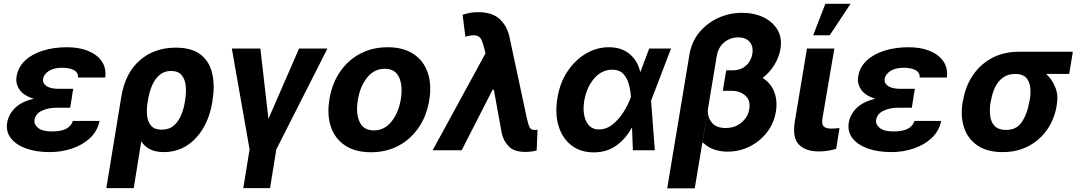

<svg xmlns="http://www.w3.org/2000/svg" viewBox="-20 -806 5795 1030"><path d="M161.6 -276.3Q106.9 -292.3 84.7 -325.3Q62.5 -358.3 68.9 -395.6Q77.1 -446 114.3 -481Q151.6 -516 210 -534.3Q268.5 -552.6 339.5 -552.6Q403.8 -552.6 452.1 -533.2Q500.4 -513.8 525.6 -477.6Q550.8 -441.4 544.7 -389.9H398.8Q400.2 -416.9 376.6 -429.7Q353 -442.5 313.2 -442.5Q267.8 -442.5 241.5 -424.9Q215.2 -407.3 210.9 -383.5Q207.4 -359 229.6 -344.3Q251.8 -329.5 295.8 -329.5H372.9L365.4 -285.9H365.8L356.5 -228H279.1Q239.3 -228 205.3 -212.2Q171.2 -196.4 165.1 -163Q161.6 -138.1 184.8 -119.5Q208.1 -100.9 257.5 -100.9Q307.9 -100.9 335 -115.2Q362.2 -129.6 371.1 -157.3H514.2Q502.8 -102.6 462.9 -65.3Q422.9 -28.1 366.1 -9.1Q309.3 9.9 246.4 9.9Q174.7 9.9 120.4 -9.4Q66.1 -28.8 38.4 -64.5Q10.7 -100.1 18.5 -148.4Q25.9 -192.5 60.9 -226.9Q95.9 -261.4 161.6 -276.3Z M550.4 203.1 631 -288.4Q652.3 -415.1 730.5 -482.8Q808.6 -550.4 921.9 -550.4Q1011.4 -550.4 1058.6 -511.5Q1105.8 -472.7 1119.3 -408.2Q1132.8 -343.8 1120 -267L1118.6 -257.1Q1105.1 -176.8 1069.2 -116.8Q1033.4 -56.8 979.8 -23.4Q926.1 9.9 858.7 9.9Q814.6 9.9 785.3 -5Q756 -19.9 737.9 -47.6L697.4 203.1ZM770.2 -246.8Q766 -214.8 769.5 -183.4Q773.1 -152 791 -131.2Q808.9 -110.4 847.3 -110.4Q886.7 -110.4 911.9 -132.1Q937.1 -153.8 951.3 -187.5Q965.6 -221.2 971.2 -257.1L972.7 -267Q980.1 -309.3 976.4 -345.3Q972.7 -381.4 954 -403.4Q935.4 -425.4 897 -425.4Q861.5 -425.4 836.6 -404.5Q811.8 -383.5 796.7 -349.3Q781.6 -315 774.9 -274.5Z M1223.7 -545.5H1376.8L1420.1 -168.3L1584.2 -545.5H1736.5L1462.4 -4.6L1428.6 203.1H1285.2L1318.9 -4.6Z M1970.2 10.7Q1886.7 10.7 1832.2 -25Q1777.7 -60.7 1755.5 -124.6Q1733.3 -188.6 1747.2 -273.1Q1760.7 -356.9 1803.3 -419.7Q1845.9 -482.6 1911.6 -517.6Q1977.3 -552.6 2059.7 -552.6Q2142.8 -552.6 2197.4 -516.9Q2252.1 -481.2 2274.3 -417.3Q2296.5 -353.3 2282.7 -268.5Q2269.2 -185 2226.4 -122.2Q2183.6 -59.3 2118.1 -24.3Q2052.6 10.7 1970.2 10.7ZM1985.4 -106.5Q2042.6 -106.5 2080.4 -154.1Q2118.3 -201.7 2130.3 -273.8Q2141.7 -344.5 2121.1 -390.8Q2100.5 -437.1 2044.4 -437.1Q1986.9 -437.1 1949 -389.2Q1911.2 -341.3 1899.5 -269.2Q1888.1 -198.9 1908.9 -152.7Q1929.7 -106.5 1985.4 -106.5Z M2797.2 8.9Q2737.2 8.9 2709.2 -20.8Q2681.1 -50.4 2672.2 -89.1L2629.3 -324.6H2622.5L2456.7 0H2301.1L2584.5 -519.9L2578.5 -543.7Q2571.7 -572.8 2563.4 -591.4Q2555 -610.1 2535.7 -615.2Q2516.3 -620.4 2476.6 -609L2461.6 -726.6Q2480.5 -733 2500.9 -736.9Q2521.3 -740.8 2545.1 -740.8Q2621.1 -740.8 2661 -703.1Q2701 -665.5 2713.1 -607.6L2807.5 -166.2Q2814.3 -137.1 2821 -122.9Q2827.8 -108.7 2849.1 -108.7Q2853 -108.7 2855.3 -109.2Q2857.6 -109.7 2863.6 -110.1L2859 1.1Q2849.8 3.9 2832.4 6.6Q2815 9.2 2797.2 8.9Z M3164.1 11.4Q3093.4 11 3045.1 -26.5Q2996.8 -63.9 2976.6 -129.8Q2956.3 -195.7 2970.5 -280.9Q2983.7 -361.9 3024.3 -422.9Q3065 -484 3123 -518.3Q3181.1 -552.6 3246.1 -552.6Q3315 -552.6 3358.1 -516Q3401.3 -479.4 3414.1 -421.2H3415.8L3462.7 -545.5H3579.9L3474.8 -271.3L3472.7 -266L3492.9 0H3375L3370.7 -120L3368.6 -119.7Q3337 -61.8 3286 -25Q3235.1 11.7 3164.1 11.4ZM3364.7 -285.9Q3362.6 -318.9 3353.7 -352.8Q3344.8 -386.7 3323.9 -409.4Q3302.9 -432.2 3264.6 -432.2Q3208.1 -432.2 3167.4 -384.9Q3126.8 -337.7 3114.3 -265.6Q3103.7 -198.5 3125 -155Q3146.3 -111.5 3192.5 -111.5Q3232.6 -111.5 3266.2 -138.3Q3299.7 -165.1 3324 -203.5Q3348.4 -241.8 3360.8 -275.9Z M3874.6 -420.5 3876.1 -428.6H3908Q3943.5 -428.6 3966.4 -442.6Q3989.3 -456.7 4001.4 -477.5Q4013.5 -498.2 4016 -518.1Q4022.4 -556.1 4002.1 -580.8Q3981.9 -605.5 3940 -605.5Q3898.1 -605.5 3865.6 -579.2Q3833.1 -552.9 3824.9 -504.6L3707 204.5H3559.3L3678.6 -513.8Q3690.3 -582.4 3731.7 -632.5Q3773.1 -682.5 3833.3 -709.9Q3893.5 -737.2 3961.3 -737.2Q4024.9 -737.2 4075.1 -713.4Q4125.4 -689.6 4151.1 -645.8Q4176.8 -601.9 4166.5 -541.9Q4159.4 -500 4134.9 -459.2Q4110.4 -418.3 4071.4 -387.8Q4116.1 -359.4 4133.9 -311.8Q4151.6 -264.2 4142.4 -208.1Q4132.1 -144.5 4094.3 -95.9Q4056.5 -47.2 4001.2 -19.9Q3946 7.5 3883.2 7.5Q3846.6 7.5 3813 -3.2Q3779.5 -13.8 3752.5 -39.8L3747.9 -37.6L3779.1 -228Q3772 -183.6 3796 -151.5Q3820 -119.3 3872.5 -119.3Q3922.9 -119.3 3957.9 -148.8Q3992.9 -178.3 3999.6 -220.9Q4007.1 -267 3978.7 -293Q3950.3 -318.9 3904.5 -318.9H3858L3860.4 -333.1H3859.7L3873.9 -416.9Z M4308.9 -545.5H4456L4392 -170.8Q4387.1 -138.1 4399.7 -127.1Q4412.3 -116.1 4440.3 -116.1Q4454.2 -116.1 4464.5 -117.2Q4474.8 -118.3 4483.7 -119L4465.9 -7.8Q4446 -1.4 4422.2 2.5Q4398.4 6.4 4373.2 6.4Q4301.5 6.4 4265.8 -30.5Q4230.1 -67.5 4243.6 -152.7ZM4342.3 -616.8 4407.7 -785.5H4543L4431.1 -616.8Z M4676.5 -276.3Q4621.8 -292.3 4599.6 -325.3Q4577.4 -358.3 4583.8 -395.6Q4592 -446 4629.3 -481Q4666.5 -516 4725 -534.3Q4783.4 -552.6 4854.4 -552.6Q4918.7 -552.6 4967 -533.2Q5015.3 -513.8 5040.5 -477.6Q5065.7 -441.4 5059.7 -389.9H4913.7Q4915.1 -416.9 4891.5 -429.7Q4867.9 -442.5 4828.1 -442.5Q4782.7 -442.5 4756.4 -424.9Q4730.1 -407.3 4725.9 -383.5Q4722.3 -359 4744.5 -344.3Q4766.7 -329.5 4810.7 -329.5H4887.8L4880.3 -285.9H4880.7L4871.4 -228H4794Q4754.3 -228 4720.2 -212.2Q4686.1 -196.4 4680 -163Q4676.5 -138.1 4699.8 -119.5Q4723 -100.9 4772.4 -100.9Q4822.8 -100.9 4850 -115.2Q4877.1 -129.6 4886 -157.3H5029.1Q5017.8 -102.6 4977.8 -65.3Q4937.9 -28.1 4881 -9.1Q4824.2 9.9 4761.4 9.9Q4689.6 9.9 4635.3 -9.4Q4581 -28.8 4553.3 -64.5Q4525.6 -100.1 4533.4 -148.4Q4540.8 -192.5 4575.8 -226.9Q4610.8 -261.4 4676.5 -276.3Z M5144.2 -258.5 5147 -269.9Q5159.4 -343.4 5198.9 -402Q5238.3 -460.6 5301.1 -494.5Q5364 -528.4 5446.7 -528.4H5735.4L5715.9 -409.4H5592Q5623.6 -381 5640.8 -339Q5658 -296.9 5649.9 -248.6L5648.4 -238.6Q5637.1 -168.7 5598.7 -112.4Q5560.4 -56.1 5499.3 -23.1Q5438.2 9.9 5358.7 9.9Q5275.9 9.9 5223.9 -25.4Q5171.9 -60.7 5151.8 -121.4Q5131.7 -182.2 5144.2 -258.5ZM5296.9 -269.9 5294 -258.5Q5287.6 -217.3 5292.1 -183.2Q5296.5 -149.1 5316.9 -129.1Q5337.4 -109 5378.2 -109Q5433.6 -109 5462.5 -152.7Q5491.5 -196.4 5501.4 -258.5L5504.3 -269.9Q5510.7 -307.5 5506.4 -339.3Q5502.1 -371.1 5483.5 -390.3Q5464.8 -409.4 5427.2 -409.4Q5388.1 -409.4 5361.3 -390.3Q5334.5 -371.1 5318.9 -339.3Q5303.3 -307.5 5296.9 -269.9Z"/></svg>

Font: Inter UI
Style: Bold Italic
Weight: 700
Italic angle: 9.39999°
Designer: Rasmus Andersson
Foundry: rsms
Version: 3.2;8d6f07862